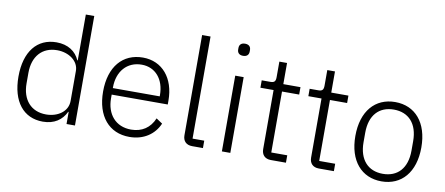

<svg xmlns="http://www.w3.org/2000/svg" viewBox="-67 -1003 2963 1278"><g transform="rotate(10 1414.5 -364.0)"><path d="M424 0H481V-740H424V-430H421C396 -487 343 -524 265 -524C134 -524 54 -425 54 -256C54 -87 134 12 265 12C343 12 394 -25 421 -82H424ZM278 -39C176 -39 115 -110 115 -220V-292C115 -402 176 -473 278 -473C357 -473 424 -426 424 -359V-156C424 -84 357 -39 278 -39Z M850 12C947 12 1018 -38 1050 -113L1008 -141C980 -74 926 -38 853 -38C748 -38 686 -113 686 -220V-245H1065V-272C1065 -422 980 -524 849 -524C713 -524 626 -424 626 -256C626 -88 713 12 850 12ZM849 -476C941 -476 1003 -405 1003 -297V-289H686V-294C686 -402 750 -476 849 -476Z M1346 0V-50H1267V-740H1210V-62C1210 -25 1232 0 1273 0Z M1502 -651C1529 -651 1541 -666 1541 -687V-697C1541 -718 1529 -733 1502 -733C1475 -733 1463 -718 1463 -697V-687C1463 -666 1475 -651 1502 -651ZM1474 0H1531V-512H1474Z M1907 0V-50H1799V-462H1915V-512H1799V-655H1747V-551C1747 -522 1739 -512 1711 -512H1653V-462H1742V-63C1742 -25 1764 0 1805 0Z M2231 0V-50H2123V-462H2239V-512H2123V-655H2071V-551C2071 -522 2063 -512 2035 -512H1977V-462H2066V-63C2066 -25 2088 0 2129 0Z M2554 12C2689 12 2777 -88 2777 -256C2777 -424 2689 -524 2554 -524C2419 -524 2331 -424 2331 -256C2331 -88 2419 12 2554 12ZM2554 -39C2455 -39 2392 -105 2392 -224V-288C2392 -408 2455 -473 2554 -473C2653 -473 2716 -407 2716 -288V-224C2716 -104 2653 -39 2554 -39Z"/></g></svg>

Font: IBM Plex Thai Looped Light
Style: Regular
Weight: 300
Designer: Mike Abbink, Paul van der Laan, Pieter van Rosmalen, Ben Mitchell, Mark Frömberg
Foundry: Bold Monday
Version: Version 1.0